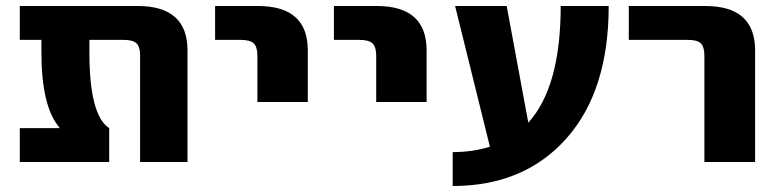

<svg xmlns="http://www.w3.org/2000/svg" viewBox="-20 -540 2598 640"><path d="M605 0H447V-354Q447 -384 435 -395.5Q423 -407 393 -407H278V-366Q278 -155 344 -113V0H46V-113H178V-115Q118 -185 118 -366V-407H46V-520H439Q605 -520 605 -372Z M697 -407V-520H840Q1006 -520 1006 -372V-200H838V-354Q838 -384 825.5 -395.5Q813 -407 783 -407Z M1093 -407V-520H1236Q1402 -520 1402 -372V-200H1234V-354Q1234 -384 1221.5 -395.5Q1209 -407 1179 -407Z M1741 -131Q1849 -250 1849 -520H2009Q2009 -237 1868 -78.5Q1727 80 1489 80V-33Q1556 -33 1613 -51L1497 -520H1669Z M2076 -407V-520H2331Q2497 -520 2497 -372V0H2328V-354Q2328 -384 2316 -395.5Q2304 -407 2274 -407Z"/></svg>

Font: Mplus 1p ExtraBold
Style: Regular
Weight: 800
Version: Version 1.061